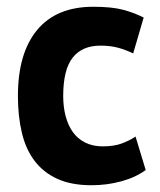

<svg xmlns="http://www.w3.org/2000/svg" viewBox="-20 -534 473 568"><path d="M411 -31Q381 -9 338.5 2.5Q296 14 251 14Q191 14 149.5 -5Q108 -24 82 -58.5Q56 -93 44.5 -142Q33 -191 33 -250Q33 -377 90 -445.5Q147 -514 256 -514Q311 -514 344.5 -505Q378 -496 405 -482L374 -376Q351 -387 328.5 -393Q306 -399 277 -399Q223 -399 195 -363.5Q167 -328 167 -250Q167 -218 174 -191Q181 -164 195 -144Q209 -124 231.5 -112.5Q254 -101 284 -101Q317 -101 340 -109.5Q363 -118 381 -130Z"/></svg>

Font: PTSans
Style: Bold
Weight: 700
Designer: A.Korolkova, O.Umpeleva, V.Yefimov
Foundry: ParaType Ltd
Version: Version 2.003W OFL